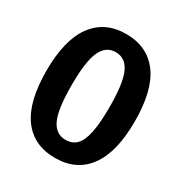

<svg xmlns="http://www.w3.org/2000/svg" viewBox="-169 -832 919 972"><g transform="rotate(30 290.0 -346.0)"><path d="M548 -346Q548 -166 481 -75Q414 16 290 16Q165 16 98.5 -74Q32 -164 32 -346Q32 -525 99 -616.5Q166 -708 290 -708Q414 -708 481 -618Q548 -528 548 -346ZM179 -346Q179 -205 206 -147.5Q233 -90 290 -90Q329 -90 353 -114Q377 -138 389 -194Q401 -250 401 -346Q401 -485 374 -543.5Q347 -602 290 -602Q233 -602 206 -543.5Q179 -485 179 -346Z"/></g></svg>

Font: Fira Sans Compressed SemiBold
Style: Regular
Weight: 600
Width: 1
Designer: bBox Type GmbH & Carrois Corporate GbR & Edenspiekermann AG
Foundry: bBox Type GmbH & Carrois Corporate GbR & Edenspiekermann AG
Version: Version 4.301